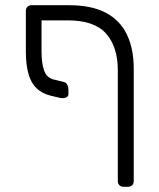

<svg xmlns="http://www.w3.org/2000/svg" viewBox="-20 -591 610 735"><path d="M139 -513V-393Q139 -350 148.5 -322Q158 -294 184 -287L225 -277Q233 -275 237.5 -266.5Q242 -258 242 -245V-231Q242 -221 232 -217.5Q222 -214 211 -216L173 -225Q141 -233 120 -253Q99 -273 89 -308Q79 -343 79 -393V-549Q79 -559 85 -565Q91 -571 101 -571H245Q330 -571 384.5 -542.5Q439 -514 465.5 -459.5Q492 -405 492 -327V102Q492 112 486 118Q480 124 470 124H453Q443 124 437 118Q431 112 431 102V-322Q431 -412 386 -462.5Q341 -513 240 -513Z"/></svg>

Font: Rubik Light
Style: Regular
Weight: 300
Designer: Hubert and Fischer
Foundry: Hubert and Fischer
Version: Version 2.300;gftools[0.9.30]